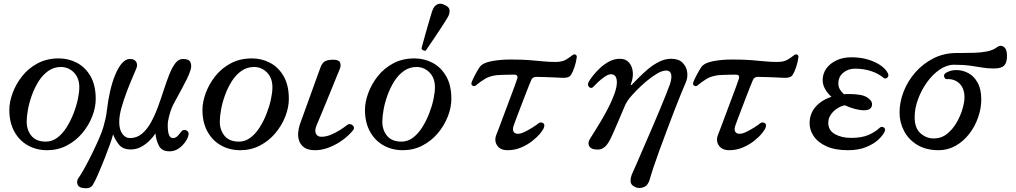

<svg xmlns="http://www.w3.org/2000/svg" viewBox="-20 -793 5447 1029"><path d="M233 12Q175 12 129 -14Q83 -40 56.5 -88.5Q30 -137 30 -204Q30 -246 47.5 -294Q65 -342 98.5 -384.5Q132 -427 181.5 -453.5Q231 -480 295 -480Q348 -480 393 -456Q438 -432 465.5 -384Q493 -336 493 -263Q493 -217 474 -168.5Q455 -120 420.5 -79Q386 -38 338 -13Q290 12 233 12ZM226 -34Q259 -34 287 -55Q315 -76 336.5 -110Q358 -144 373.5 -183.5Q389 -223 397 -260.5Q405 -298 405 -325Q405 -375 376 -404.5Q347 -434 306 -434Q269 -434 239 -413Q209 -392 187.5 -358Q166 -324 151.5 -284.5Q137 -245 130 -207Q123 -169 123 -141Q123 -96 148.5 -65Q174 -34 226 -34Z M422 214Q400 211 395 193.5Q390 176 400 162Q413 144 433 108Q453 72 474 29Q495 -14 512 -53Q529 -92 535 -116Q540 -133 545.5 -157.5Q551 -182 553 -203Q559 -254 570 -303Q581 -352 597 -391Q613 -430 633 -453.5Q653 -477 677 -477Q700 -477 709.5 -462Q719 -447 711 -427Q705 -411 690 -377Q675 -343 659 -300.5Q643 -258 631 -215.5Q619 -173 619 -139Q619 -99 635.5 -76Q652 -53 676 -53Q713 -53 740.5 -76Q768 -99 789 -137Q810 -175 826.5 -220Q843 -265 857.5 -310Q872 -355 887 -393Q902 -431 919.5 -454Q937 -477 960 -477Q993 -477 1000.5 -459.5Q1008 -442 1002 -421Q996 -399 982 -370.5Q968 -342 952 -312.5Q936 -283 922 -257.5Q908 -232 901 -216Q894 -199 886.5 -171.5Q879 -144 879 -122Q879 -53 906 -53Q922 -53 933.5 -66Q945 -79 953 -89Q959 -97 969 -96.5Q979 -96 986 -89Q993 -82 990 -69Q987 -52 972.5 -31.5Q958 -11 936.5 3.5Q915 18 888 18Q848 18 832.5 -10.5Q817 -39 813 -78Q802 -60 782 -40Q762 -20 736.5 -6Q711 8 681 8Q638 8 617.5 -18Q597 -44 586 -73Q581 -52 567.5 -14.5Q554 23 537.5 64.5Q521 106 505.5 141.5Q490 177 479 195Q472 208 459 213Q446 218 422 214Z M1268 12Q1210 12 1164 -14Q1118 -40 1091.5 -88.5Q1065 -137 1065 -204Q1065 -246 1082.5 -294Q1100 -342 1133.5 -384.5Q1167 -427 1216.5 -453.5Q1266 -480 1330 -480Q1383 -480 1428 -456Q1473 -432 1500.5 -384Q1528 -336 1528 -263Q1528 -217 1509 -168.5Q1490 -120 1455.5 -79Q1421 -38 1373 -13Q1325 12 1268 12ZM1261 -34Q1294 -34 1322 -55Q1350 -76 1371.5 -110Q1393 -144 1408.5 -183.5Q1424 -223 1432 -260.5Q1440 -298 1440 -325Q1440 -375 1411 -404.5Q1382 -434 1341 -434Q1304 -434 1274 -413Q1244 -392 1222.5 -358Q1201 -324 1186.5 -284.5Q1172 -245 1165 -207Q1158 -169 1158 -141Q1158 -96 1183.5 -65Q1209 -34 1261 -34Z M1668 12Q1632 12 1612 -1.5Q1592 -15 1584 -36.5Q1576 -58 1578 -81.5Q1580 -105 1587 -126Q1591 -137 1602 -167.5Q1613 -198 1627.5 -238Q1642 -278 1656.5 -318.5Q1671 -359 1682.5 -390.5Q1694 -422 1699 -435Q1706 -454 1720 -463.5Q1734 -473 1766 -473Q1796 -473 1802.5 -458Q1809 -443 1801 -423Q1797 -414 1785 -384.5Q1773 -355 1757 -315.5Q1741 -276 1724.5 -236Q1708 -196 1695 -165Q1682 -134 1677 -122Q1665 -94 1673 -77Q1681 -60 1702 -60Q1727 -60 1752.5 -70.5Q1778 -81 1801 -95.5Q1824 -110 1839 -122Q1849 -130 1859.5 -127Q1870 -124 1875 -115Q1880 -106 1873 -96Q1864 -84 1844.5 -65.5Q1825 -47 1797 -29.5Q1769 -12 1736 0Q1703 12 1668 12Z M2139 12Q2081 12 2035 -14Q1989 -40 1962.5 -88.5Q1936 -137 1936 -204Q1936 -246 1953.5 -294Q1971 -342 2004.5 -384.5Q2038 -427 2087.5 -453.5Q2137 -480 2201 -480Q2254 -480 2299 -456Q2344 -432 2371.5 -384Q2399 -336 2399 -263Q2399 -217 2380 -168.5Q2361 -120 2326.5 -79Q2292 -38 2244 -13Q2196 12 2139 12ZM2132 -34Q2165 -34 2193 -55Q2221 -76 2242.5 -110Q2264 -144 2279.5 -183.5Q2295 -223 2303 -260.5Q2311 -298 2311 -325Q2311 -375 2282 -404.5Q2253 -434 2212 -434Q2175 -434 2145 -413Q2115 -392 2093.5 -358Q2072 -324 2057.5 -284.5Q2043 -245 2036 -207Q2029 -169 2029 -141Q2029 -96 2054.5 -65Q2080 -34 2132 -34ZM2262.2 -522Q2255.6 -519.4 2248.2 -523.2Q2240.8 -527 2238.7 -532.7Q2239.8 -536.8 2245.3 -557.3Q2250.8 -577.8 2258.9 -606.7Q2267 -635.6 2275.6 -664.8Q2284.1 -694 2291 -717.1Q2297.9 -740.1 2302 -747.1Q2309.1 -762.7 2325 -770.2Q2340.9 -777.6 2362.2 -766.8Q2386.6 -756.6 2388.9 -740.6Q2391.2 -724.6 2384 -709Q2380.5 -701.1 2367.8 -681.1Q2355.1 -661.1 2338.3 -635.2Q2321.5 -609.3 2304.6 -584.6Q2287.7 -559.8 2275.7 -542.5Q2263.8 -525.2 2262.2 -522Z M2700 12Q2662 12 2645 -12.5Q2628 -37 2639 -68Q2642 -75 2653 -104Q2664 -133 2679 -173.5Q2694 -214 2709.5 -255Q2725 -296 2737 -328.5Q2749 -361 2753 -374Q2755 -382 2751 -387.5Q2747 -393 2736 -393Q2721 -393 2701.5 -392.5Q2682 -392 2665.5 -391.5Q2649 -391 2641 -390Q2603 -385 2578.5 -370Q2554 -355 2530 -335Q2522 -328 2512.5 -334Q2503 -340 2508 -353Q2513 -367 2526.5 -392.5Q2540 -418 2551 -434Q2567 -456 2613.5 -465Q2660 -474 2717 -474Q2775 -474 2815 -471Q2855 -468 2888 -464.5Q2921 -461 2957 -461Q2993 -461 3013.5 -473.5Q3034 -486 3046 -496Q3056 -504 3064 -500.5Q3072 -497 3071 -486Q3068 -461 3059 -434Q3050 -407 3041 -393Q3034 -382 3021.5 -378.5Q3009 -375 2992 -376Q2977 -377 2951 -378Q2925 -379 2898 -380Q2871 -381 2852 -381Q2845 -381 2838 -377Q2831 -373 2828 -366Q2824 -358 2814 -332.5Q2804 -307 2791 -273.5Q2778 -240 2765.5 -207Q2753 -174 2743.5 -149Q2734 -124 2732 -117Q2726 -98 2732.5 -87Q2739 -76 2756 -76Q2771 -76 2792.5 -86.5Q2814 -97 2834.5 -110Q2855 -123 2866 -132Q2876 -140 2888.5 -134.5Q2901 -129 2896 -112Q2893 -100 2876.5 -79.5Q2860 -59 2833.5 -38Q2807 -17 2773 -2.5Q2739 12 2700 12Z M3388 211Q3360 200 3359.5 178Q3359 156 3371 131Q3377 119 3392 84Q3407 49 3428 0.5Q3449 -48 3472 -101Q3495 -154 3515.5 -203.5Q3536 -253 3551 -290.5Q3566 -328 3571 -343Q3582 -378 3576.5 -396.5Q3571 -415 3551 -415Q3529 -415 3500.5 -398Q3472 -381 3442.5 -356Q3413 -331 3389 -306Q3365 -281 3352 -265Q3347 -258 3341 -248.5Q3335 -239 3331 -231Q3326 -219 3315.5 -194.5Q3305 -170 3293 -141.5Q3281 -113 3269.5 -87.5Q3258 -62 3251 -47Q3244 -33 3233 -18Q3222 -3 3204.5 4.5Q3187 12 3160 6Q3141 1 3135.5 -14.5Q3130 -30 3143 -51Q3148 -59 3164 -84Q3180 -109 3200.5 -143.5Q3221 -178 3240.5 -216Q3260 -254 3273 -290Q3286 -326 3286 -352Q3286 -395 3254 -395Q3240 -395 3220.5 -381.5Q3201 -368 3184 -352Q3167 -336 3159 -327Q3152 -320 3144 -322.5Q3136 -325 3132.5 -334Q3129 -343 3135 -354Q3142 -367 3158 -387.5Q3174 -408 3196.5 -429Q3219 -450 3246 -464Q3273 -478 3302 -478Q3334 -478 3351.5 -457.5Q3369 -437 3371.5 -406Q3374 -375 3361 -342Q3360 -338 3361.5 -337Q3363 -336 3366 -339Q3381 -354 3404 -377.5Q3427 -401 3454.5 -424Q3482 -447 3513.5 -462.5Q3545 -478 3577 -478Q3617 -478 3638 -457Q3659 -436 3663 -406Q3667 -376 3654 -348Q3646 -330 3630 -291Q3614 -252 3594 -200Q3574 -148 3553 -92Q3532 -36 3513 16Q3494 68 3481 107.5Q3468 147 3463 166Q3454 200 3431 209.5Q3408 219 3388 211Z M3888 12Q3850 12 3833 -12.5Q3816 -37 3827 -68Q3830 -75 3841 -104Q3852 -133 3867 -173.5Q3882 -214 3897.5 -255Q3913 -296 3925 -328.5Q3937 -361 3941 -374Q3943 -382 3939 -387.5Q3935 -393 3924 -393Q3909 -393 3889.5 -392.5Q3870 -392 3853.5 -391.5Q3837 -391 3829 -390Q3791 -385 3766.5 -370Q3742 -355 3718 -335Q3710 -328 3700.5 -334Q3691 -340 3696 -353Q3701 -367 3714.5 -392.5Q3728 -418 3739 -434Q3755 -456 3801.5 -465Q3848 -474 3905 -474Q3963 -474 4003 -471Q4043 -468 4076 -464.5Q4109 -461 4145 -461Q4181 -461 4201.5 -473.5Q4222 -486 4234 -496Q4244 -504 4252 -500.5Q4260 -497 4259 -486Q4256 -461 4247 -434Q4238 -407 4229 -393Q4222 -382 4209.5 -378.5Q4197 -375 4180 -376Q4165 -377 4139 -378Q4113 -379 4086 -380Q4059 -381 4040 -381Q4033 -381 4026 -377Q4019 -373 4016 -366Q4012 -358 4002 -332.5Q3992 -307 3979 -273.5Q3966 -240 3953.5 -207Q3941 -174 3931.5 -149Q3922 -124 3920 -117Q3914 -98 3920.5 -87Q3927 -76 3944 -76Q3959 -76 3980.5 -86.5Q4002 -97 4022.5 -110Q4043 -123 4054 -132Q4064 -140 4076.5 -134.5Q4089 -129 4084 -112Q4081 -100 4064.5 -79.5Q4048 -59 4021.5 -38Q3995 -17 3961 -2.5Q3927 12 3888 12Z M4525 12Q4455 12 4409 -9Q4363 -30 4341 -63Q4319 -96 4319 -132Q4319 -184 4351 -220.5Q4383 -257 4436 -274Q4415 -293 4402 -316Q4389 -339 4389 -364Q4389 -398 4408.5 -425.5Q4428 -453 4463 -469.5Q4498 -486 4542 -486Q4594 -486 4635 -473Q4676 -460 4703 -440Q4730 -420 4739 -399Q4745 -385 4735 -376.5Q4725 -368 4715 -376Q4688 -399 4648.5 -412Q4609 -425 4562 -425Q4525 -425 4499 -403Q4473 -381 4473 -346Q4473 -328 4481.5 -313.5Q4490 -299 4503 -288Q4511 -289 4520 -289Q4529 -289 4538 -289Q4558 -289 4586.5 -285Q4615 -281 4633 -267Q4659 -248 4652.5 -225Q4646 -202 4612 -202Q4567 -202 4507 -229Q4470 -220 4444.5 -193.5Q4419 -167 4419 -135Q4419 -94 4455 -74Q4491 -54 4541 -54Q4598 -54 4634 -69.5Q4670 -85 4693 -107Q4704 -117 4715.5 -110.5Q4727 -104 4722 -90Q4714 -70 4689 -46Q4664 -22 4622.5 -5Q4581 12 4525 12Z M5010 12Q4944 12 4897 -16Q4850 -44 4825.5 -90.5Q4801 -137 4801 -190Q4801 -246 4823 -302.5Q4845 -359 4886 -405.5Q4927 -452 4983 -480.5Q5039 -509 5108 -509Q5114 -509 5119.5 -509Q5125 -509 5132 -509Q5164 -509 5200.5 -510Q5237 -511 5270 -517.5Q5303 -524 5325 -541Q5342 -554 5359.5 -542Q5377 -530 5377 -494Q5377 -457 5361.5 -441.5Q5346 -426 5307 -426Q5273 -426 5244 -431Q5215 -436 5179.5 -441Q5144 -446 5093 -446Q5054 -446 5016 -420Q4978 -394 4948 -352Q4918 -310 4900 -261Q4882 -212 4882 -165Q4882 -106 4913.5 -78.5Q4945 -51 4984 -51Q5025 -51 5055.5 -75.5Q5086 -100 5107 -136.5Q5128 -173 5138.5 -209.5Q5149 -246 5149 -271Q5149 -319 5122.5 -345Q5096 -371 5054 -369Q5044 -369 5040 -382Q5036 -395 5052 -404Q5076 -418 5108 -417.5Q5140 -417 5170 -401Q5200 -385 5219.5 -350Q5239 -315 5239 -260Q5239 -212 5222 -163.5Q5205 -115 5174.5 -75.5Q5144 -36 5102 -12Q5060 12 5010 12Z"/></svg>

Font: Zen Old Mincho
Style: Regular
Weight: 400
Designer: Yoshimichi Ohira
Foundry: Positype
Version: Version 1.001